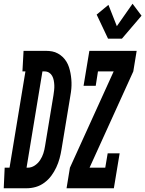

<svg xmlns="http://www.w3.org/2000/svg" viewBox="-79 -1007 777 1027"><path d="M-59 0 -54 -110H-28L57 -625H41L47 -735H166Q184 -735 200 -732Q216 -729 230.5 -721Q245 -713 256.5 -702Q268 -691 276.5 -677Q285 -663 290 -647.5Q295 -632 298 -616Q301 -600 302.5 -583Q304 -566 303.5 -549Q303 -532 300.5 -514.5Q298 -497 295 -480L250 -208Q246 -183 239.5 -159Q233 -135 222 -111.5Q211 -88 195.5 -67Q180 -46 158.5 -30Q137 -14 112.5 -7Q88 0 63 0ZM69 -110Q89 -110 106.5 -121.5Q124 -133 135.5 -150.5Q147 -168 153 -187Q159 -206 162 -226L207 -498Q209 -511 210.5 -524.5Q212 -538 211.5 -551Q211 -564 208.5 -577Q206 -590 200 -601Q194 -612 183.5 -618.5Q173 -625 159 -625H148L63 -110ZM573 -800H499L438 -929L501 -981L546 -867L630 -987L678 -923ZM277 0 295 -110 529 -625H445L433 -548H368L399 -735H652L634 -625L400 -110H484L497 -187H561L530 0Z"/></svg>

Font: Iosevka Slab XBdEx
Style: Italic
Weight: 800
Width: 7
Italic angle: -9°
Monospace: yes
Designer: Belleve Invis
Foundry: Belleve Invis
Version: Version 11.1.1; ttfautohint (v1.8.3)